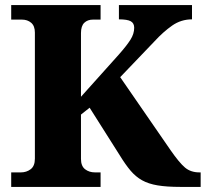

<svg xmlns="http://www.w3.org/2000/svg" viewBox="-20 -734 808 754"><path d="M24 0V-57H62Q84 -57 100.5 -69.5Q117 -82 117 -111V-606Q117 -632 102.5 -644.5Q88 -657 66 -657H24V-714H375V-657H345Q324 -657 311 -644.5Q298 -632 298 -604V-354L446 -519Q477 -554 492 -577.5Q507 -601 507 -625Q507 -643 493.5 -650.5Q480 -658 447 -658V-714H734V-658Q691 -658 656 -633.5Q621 -609 587 -572L452 -431L650 -144Q684 -95 706.5 -76Q729 -57 763 -57H768V0H688Q635 0 599 -6Q563 -12 538 -26Q513 -40 493 -63.5Q473 -87 451 -123L332 -311L298 -284V-110Q298 -82 314 -69.5Q330 -57 353 -57H375V0Z"/></svg>

Font: Noto Serif Lao ExtraBold
Style: Regular
Weight: 800
Designer: Monotype Design Team
Foundry: Monotype Imaging Inc.
Version: Version 2.003; ttfautohint (v1.8.4.7-5d5b)